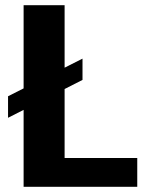

<svg xmlns="http://www.w3.org/2000/svg" viewBox="-20 -720 556 740"><path d="M194 -111H509V0H71V-700H229V-25ZM298 -494V-412L11 -266V-349Z"/></svg>

Font: Pathway Extreme 28pt
Style: Bold
Weight: 700
Designer: Eduardo Rodriguez Tunni
Foundry: Eduardo Rodriguez Tunni
Version: Version 1.001;gftools[0.9.26]